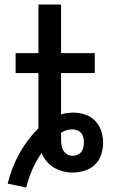

<svg xmlns="http://www.w3.org/2000/svg" viewBox="-20 -755 540 849"><path d="M96 74 14 57Q22 23 35 -10.5Q48 -44 65 -75Q82 -106 103.5 -134.5Q125 -163 150 -188V-432H49V-520H150V-735H250V-520H399V-432H250V-249Q263 -253 277 -255Q291 -257 305 -257Q331 -257 356.5 -248.5Q382 -240 400.5 -221Q419 -202 427.5 -176.5Q436 -151 436 -124Q436 -98 427.5 -71.5Q419 -45 399.5 -26.5Q380 -8 353.5 0Q327 8 301 8Q279 8 258 2.5Q237 -3 218.5 -14Q200 -25 186 -42Q172 -59 164 -79Q140 -44 123 -5.5Q106 33 96 74ZM301 -66Q312 -66 322.5 -70.5Q333 -75 339.5 -83.5Q346 -92 348.5 -103Q351 -114 351 -125Q351 -136 348.5 -147Q346 -158 339 -166.5Q332 -175 321.5 -179Q311 -183 299 -183Q286 -183 273.5 -179Q261 -175 250 -168Q250 -161 250 -154.5Q250 -148 250 -142Q250 -129 251.5 -116Q253 -103 259 -91.5Q265 -80 276.5 -73Q288 -66 301 -66Z"/></svg>

Font: Zed Mono Semibold
Style: Regular
Weight: 600
Monospace: yes
Designer: Belleve Invis
Foundry: Belleve Invis
Version: Version 1.0.0; ttfautohint (v1.8.4)